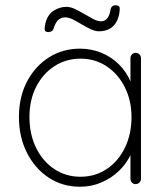

<svg xmlns="http://www.w3.org/2000/svg" viewBox="-20 -700 639 730"><path d="M496 -499Q505 -499 510.5 -493Q516 -487 516 -479V-20Q516 -12 510 -6Q504 0 496 0Q487 0 481.5 -6Q476 -12 476 -20V-162L492 -175Q492 -143 476 -110Q460 -77 432 -50Q404 -23 366 -6.5Q328 10 284 10Q217 10 164.5 -25Q112 -60 82 -120Q52 -180 52 -255Q52 -331 82.5 -389.5Q113 -448 165.5 -481.5Q218 -515 284 -515Q327 -515 365 -499.5Q403 -484 431.5 -456Q460 -428 476 -390.5Q492 -353 492 -309L476 -334V-479Q476 -487 481.5 -493Q487 -499 496 -499ZM286 -28Q342 -28 386 -57.5Q430 -87 455 -138.5Q480 -190 480 -255Q480 -317 455 -367.5Q430 -418 386 -447.5Q342 -477 286 -477Q231 -477 187 -448.5Q143 -420 117.5 -370Q92 -320 92 -255Q92 -190 117 -138.5Q142 -87 186 -57.5Q230 -28 286 -28ZM165 -578Q151 -578 150 -587Q149 -596 153 -613Q162 -646 185 -660Q208 -674 232 -674Q248 -674 265.5 -665.5Q283 -657 301 -646.5Q319 -636 335 -627.5Q351 -619 364 -619Q379 -619 388 -630.5Q397 -642 400 -662Q401 -670 406 -675Q411 -680 419 -680Q434 -680 435 -670.5Q436 -661 433 -646Q428 -622 416.5 -607.5Q405 -593 389.5 -587Q374 -581 356 -581Q342 -581 325 -589Q308 -597 290.5 -607.5Q273 -618 257 -626Q241 -634 228 -634Q213 -634 202 -624.5Q191 -615 184 -592Q182 -585 176.5 -581.5Q171 -578 165 -578Z"/></svg>

Font: Quicksand Light Light
Style: Regular
Weight: 300
Version: Version 3.006